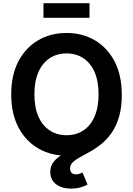

<svg xmlns="http://www.w3.org/2000/svg" viewBox="-20 -938 810 1169"><path d="M385.3 9.8Q289.1 9.8 212.9 -34.4Q136.7 -78.6 92.5 -162.1Q48.3 -245.6 48.3 -363.3Q48.3 -481.4 92.5 -565.2Q136.7 -648.9 212.9 -693.1Q289.1 -737.3 385.3 -737.3Q481 -737.3 556.9 -693.1Q632.8 -648.9 677 -565.2Q721.2 -481.4 721.2 -363.3Q721.2 -245.6 677 -161.9Q632.8 -78.1 556.9 -34.2Q481 9.8 385.3 9.8ZM385.3 -114.7Q442.9 -114.7 486.8 -143.3Q530.8 -171.9 555.4 -227.5Q580.1 -283.2 580.1 -363.3Q580.1 -444.3 555.4 -500Q530.8 -555.7 486.8 -584.2Q442.9 -612.8 385.3 -612.8Q327.1 -612.8 283 -584Q238.8 -555.2 214.1 -499.5Q189.5 -443.8 189.5 -363.3Q189.5 -283.2 214.1 -227.8Q238.8 -172.4 283 -143.6Q327.1 -114.7 385.3 -114.7ZM412.6 210.4Q356.9 210.4 321.5 183.8Q286.1 157.2 286.1 108.9Q286.1 71.8 307.4 46.1Q328.6 20.5 363.8 0.2Q398.9 -20 441.2 -40.3Q483.4 -60.5 525.4 -85.9Q567.4 -111.3 602.5 -147.7Q637.7 -184.1 659.2 -236.3Q680.7 -288.6 680.7 -363.3H721.7Q721.7 -283.2 704.6 -226.1Q687.5 -168.9 659.4 -128.9Q631.3 -88.9 597.9 -61.8Q564.5 -34.7 530.8 -15.9Q497.1 2.9 469 18.1Q440.9 33.2 423.8 49.3Q406.7 65.4 406.7 87.4Q406.7 104 415.8 113.8Q424.8 123.5 442.9 123.5Q454.1 123.5 463.9 120.1Q473.6 116.7 481.9 111.8L513.2 186Q495.6 195.8 469.2 203.1Q442.9 210.4 412.6 210.4ZM524.9 -918.5V-829.6H244.6V-918.5Z"/></svg>

Font: Inter
Style: 650
Weight: 650
Designer: Rasmus Andersson
Foundry: rsms
Version: Version 4.001;git-66647c0bb